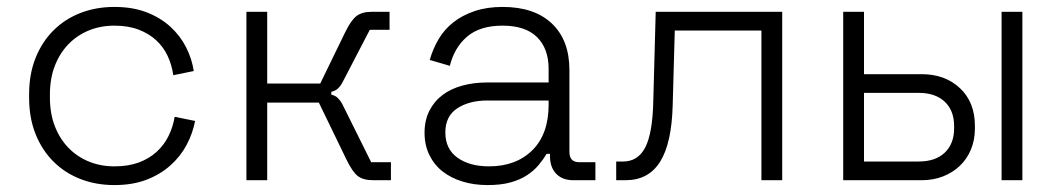

<svg xmlns="http://www.w3.org/2000/svg" viewBox="-20 -520 3058 554"><path d="M310 14Q257 14 212 -3.5Q167 -21 134 -54Q101 -87 82.5 -133.5Q64 -180 64 -238V-248Q64 -306 82.5 -352.5Q101 -399 134 -432Q167 -465 212 -482.5Q257 -500 310 -500Q363 -500 403 -484.5Q443 -469 471.5 -443Q500 -417 517 -383.5Q534 -350 539 -315L480 -303Q476 -332 464 -358Q452 -384 431 -403.5Q410 -423 380 -434.5Q350 -446 310 -446Q270 -446 236 -432Q202 -418 177 -392Q152 -366 138 -329.5Q124 -293 124 -247V-239Q124 -193 138 -156.5Q152 -120 177 -94Q202 -68 236 -54Q270 -40 310 -40Q350 -40 380 -51Q410 -62 431.5 -81.5Q453 -101 466 -127Q479 -153 484 -183L543 -171Q536 -135 518.5 -102Q501 -69 472 -43Q443 -17 403 -1.5Q363 14 310 14Z M1104 -434H1047L967 -280Q962 -271 955 -264.5Q948 -258 936 -255V-247Q948 -244 955 -237Q962 -230 967 -221L1051 -52H1108V0H1057Q1028 0 1012.5 -12Q997 -24 980 -59L900 -224H751V0H691V-486H751V-279H904L976 -427Q993 -462 1009 -474Q1025 -486 1053 -486H1104Z M1391 -40Q1469 -40 1516 -86.5Q1563 -133 1563 -218V-230H1386Q1334 -230 1299.5 -207.5Q1265 -185 1265 -138Q1265 -90 1300 -65Q1335 -40 1391 -40ZM1387 14Q1348 14 1315 4Q1282 -6 1257.5 -25Q1233 -44 1219 -72.5Q1205 -101 1205 -137Q1205 -173 1219 -200.5Q1233 -228 1257 -246Q1281 -264 1314 -273Q1347 -282 1385 -282H1563V-321Q1563 -380 1529.5 -413Q1496 -446 1430 -446Q1365 -446 1328 -414.5Q1291 -383 1278 -330L1220 -347Q1229 -379 1245.5 -407Q1262 -435 1288 -455.5Q1314 -476 1349.5 -488Q1385 -500 1430 -500Q1522 -500 1572.5 -452Q1623 -404 1623 -318V-82Q1623 -52 1651 -52H1698V0H1634Q1603 0 1585 -18.5Q1567 -37 1567 -69V-76H1557Q1547 -59 1533.5 -43Q1520 -27 1500 -14Q1480 -1 1452.5 6.5Q1425 14 1387 14Z M1872 -486H2237V0H2177V-432H1927L1921 -216Q1918 -106 1884.5 -53Q1851 0 1785 0H1758V-54H1778Q1821 -54 1842 -95Q1863 -136 1865 -228Z M2473 -252V-54H2631Q2679 -54 2706 -79.5Q2733 -105 2733 -150V-156Q2733 -201 2706 -226.5Q2679 -252 2631 -252ZM2639 -306Q2707 -306 2750 -265.5Q2793 -225 2793 -157V-149Q2793 -116 2781.5 -88.5Q2770 -61 2749.5 -41.5Q2729 -22 2701 -11Q2673 0 2639 0H2413V-486H2473V-306ZM2930 0H2870V-486H2930Z"/></svg>

Font: Space Grotesk Light
Style: Regular
Weight: 300
Designer: Florian Karsten
Foundry: Florian Karsten
Version: Version 2.000